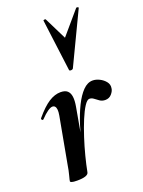

<svg xmlns="http://www.w3.org/2000/svg" viewBox="-141 -797 649 871"><g transform="rotate(-20 183.5 -361.5)"><path d="M133 -12 123 -13Q133 -66 146 -120.5Q159 -175 174.5 -224Q190 -273 209 -311.5Q228 -350 250 -372.5Q272 -395 297 -395Q313 -395 330 -386.5Q347 -378 358 -364Q369 -350 366 -333Q365 -320 353 -306Q341 -292 322 -292Q307 -292 296 -299.5Q285 -307 275.5 -314.5Q266 -322 255 -322Q244 -322 230 -300.5Q216 -279 201.5 -244Q187 -209 173.5 -167.5Q160 -126 149.5 -85Q139 -44 133 -12ZM77 8Q58 8 51 5.5Q44 3 44 0Q44 -4 50 -26Q56 -48 60 -74L101 -297Q104 -314 103 -324.5Q102 -335 97.5 -340.5Q93 -346 85 -346Q76 -346 61.5 -336Q47 -326 28 -306Q24 -302 20 -306.5Q16 -311 20 -315Q56 -358 85 -376.5Q114 -395 142 -395Q164 -395 175 -385Q186 -375 188.5 -356Q191 -337 186 -309L133 -12Q130 8 77 8ZM213 -477 181 -726Q181 -729 186.5 -729.5Q192 -730 193 -727L246 -620L340 -730Q342 -732 347 -730.5Q352 -729 351 -726L232 -477Q229 -472 221 -472Q213 -472 213 -477Z"/></g></svg>

Font: Cormorant Infant Light
Style: Italic
Weight: 300
Italic angle: -10°
Designer: Christian Thalmann (Catharsis Fonts)
Foundry: Catharsis Fonts
Version: Version 4.001